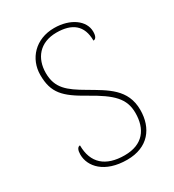

<svg xmlns="http://www.w3.org/2000/svg" viewBox="-178 -825 846 935"><g transform="rotate(-30 245.0 -357.0)"><path d="M261 10C379 10 437 -67 437 -169C437 -286 350 -330 259 -384C175 -433 128 -469 128 -554C128 -636 176 -699 271 -699C358 -699 408 -661 408 -575C422 -575 429 -589 429 -614C429 -675 364 -724 272 -724C167 -724 100 -650 100 -559C100 -458 142 -417 249 -357C363 -293 409 -249 409 -168C409 -78 364 -15 261 -15C155 -15 96 -66 96 -166C82 -166 75 -150 75 -126C75 -59 134 10 261 10Z"/></g></svg>

Font: Noto Serif Gurmukhi Thin
Style: Regular
Weight: 100
Designer: Vaibhav Singh and the Monotype Design Team
Foundry: Monotype Imaging Inc.
Version: Version 2.004